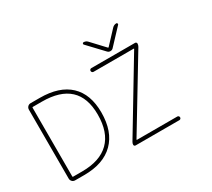

<svg xmlns="http://www.w3.org/2000/svg" viewBox="-154 -1194 1531 1389"><g transform="rotate(-30 611.5 -499.5)"><path d="M524.4 -413.1Q524.4 -253.9 438 -168Q351.6 -82 190.4 -82H114.3Q99.6 -82 89.8 -92.3Q80.1 -102.5 80.1 -116.2V-691.4Q80.1 -706.1 89.8 -716.3Q99.6 -726.6 114.3 -726.6H190.4Q353.5 -726.6 439 -646Q524.4 -565.4 524.4 -413.1ZM115.2 -695.3Q110.4 -695.3 110.4 -691.4V-116.2Q110.4 -112.3 115.2 -112.3H190.4Q339.8 -112.3 417 -188.5Q494.1 -264.6 494.1 -413.1Q494.1 -695.3 190.4 -695.3ZM659.2 -901.4Q655.3 -906.2 657.7 -911.6Q660.2 -917 666 -917Q686.5 -917 700.2 -901.4L799.8 -794.9Q802.7 -792 805.7 -794.9L905.3 -901.4Q919.9 -917 940.4 -917Q945.3 -917 947.8 -911.1Q950.2 -905.3 946.3 -901.4L828.1 -775.4Q818.4 -763.7 803.2 -763.7Q788.1 -763.7 778.3 -775.4ZM646.5 -116.2Q644.5 -112.3 648.4 -112.3H985.4Q991.2 -112.3 995.6 -107.9Q1000 -103.5 1000 -97.2Q1000 -90.8 995.6 -86.4Q991.2 -82 985.4 -82H619.1Q614.3 -82 610.4 -85.4Q606.4 -88.9 606.4 -94.7Q606.4 -106.4 613.3 -117.2L959 -691.4Q961.9 -695.3 957 -695.3H622.1Q615.2 -695.3 610.8 -700.2Q606.4 -705.1 606.4 -711.4Q606.4 -717.8 610.8 -722.2Q615.2 -726.6 622.1 -726.6H987.3Q992.2 -726.6 996.1 -722.7Q1000 -718.8 1000 -713.9Q1000 -701.2 993.2 -689.5Z"/></g></svg>

Font: Gen Jyuu Gothic ExtraLight
Style: Regular
Weight: 100
Designer: [Source Han Sans]
Ryoko NISHIZUKA  (kana & ideographs); Paul D. Hunt (Latin, Greek & Cyrillic); Wenlong ZHANG  (bopomofo
Version: Version 1.002.20150607